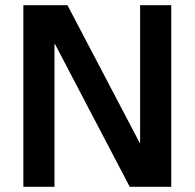

<svg xmlns="http://www.w3.org/2000/svg" viewBox="-20 -720 750 740"><path d="M70 -700H240L518 -170H520V-700H640V0H480L192 -550H190V0H70Z"/></svg>

Font: PT Root UI Bold
Style: Regular
Weight: 700
Designer: Vitaly Kuzmin
Foundry: ParaType Ltd.
Version: Version 2.000G